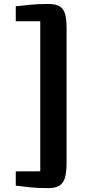

<svg xmlns="http://www.w3.org/2000/svg" viewBox="-20 -872 448 992"><path d="M324 -31.5Q324 16.5 315.8 45.5Q307.5 74.5 286.8 87.2Q266 100 228.5 100Q174 100 137 96Q100 92 61.5 87V13.5L188 13V-762H61.5V-839.5Q100 -843.5 137 -847.5Q174 -851.5 228.5 -851.5Q266 -851.5 286.8 -840Q307.5 -828.5 315.8 -801.2Q324 -774 324 -726V-31.5Z"/></svg>

Font: Koeln Type Sans
Style: Bold
Weight: 700
Designer: Eben Sorkin
Foundry: Eben Sorkin
Version: Version 2.001